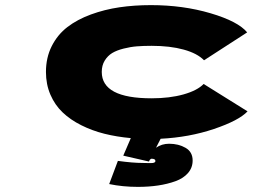

<svg xmlns="http://www.w3.org/2000/svg" viewBox="-20 -532 1090 750"><path d="M562 99 564 93.5Q562 96.5 562 99L461.5 76L491 7.5Q436 2.5 388 -9.5Q340 -21.5 297.5 -42.8Q255 -64 224.8 -92.8Q194.5 -121.5 177 -162Q159.5 -202.5 159.5 -251Q159.5 -307 182.2 -352Q205 -397 243.5 -426.5Q282 -456 335.2 -475.5Q388.5 -495 446.5 -503.5Q504.5 -512 569.5 -512Q695 -512 802.5 -480.2Q910 -448.5 945.5 -405.5L777 -296.5Q751 -323.5 697.8 -338.2Q644.5 -353 572 -353Q540.5 -353 515 -351Q489.5 -349 462.8 -342.2Q436 -335.5 418.2 -324.8Q400.5 -314 389 -295.2Q377.5 -276.5 377.5 -251Q377.5 -148 572 -148Q642.5 -148 696.8 -163.2Q751 -178.5 775.5 -204L947 -97Q913 -61 815.8 -28.2Q718.5 4.5 607.5 10L589.5 45Q612 29.5 640.5 29.5Q677.5 29.5 705 45.5Q732.5 61.5 732.5 95Q732.5 123 714.5 143.8Q696.5 164.5 665.5 175.8Q634.5 187 597.8 192.5Q561 198 518.5 198Q459.5 198 406.5 187L440.5 96.5Q499 104.5 537 104.5Q542.5 104.5 549.8 104.8Q557 105 561.2 105Q565.5 105 570.2 105Q575 105 577.8 104.5Q580.5 104 582.8 103Q585 102 586 100.5Q587 99 587 96.5Q587 88 571.5 88Q569.5 88 565.5 92Z"/></svg>

Font: League Mono Extended ExtraBold
Style: Regular
Weight: 800
Width: 9
Designer: Tyler Finck
Foundry: The League of Moveable Type / Tyler Finck
Version: Version 2.210